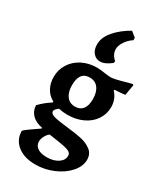

<svg xmlns="http://www.w3.org/2000/svg" viewBox="-250 -871 1011 1199"><g transform="rotate(30 256.0 -271.0)"><path d="M177 -134Q151 -116 151 -102Q151 -83 180 -75Q209 -67 272 -60Q339 -53 382 -44Q425 -35 456.5 -11.5Q488 12 488 55Q488 102 450 145.5Q412 189 350 215.5Q288 242 221 242Q141 242 92.5 203.5Q44 165 44 101Q58 87 87.5 67Q117 47 122 43L144 28V22Q96 13 69.5 -13.5Q43 -40 41 -81Q78 -120 123 -148V-155Q87 -174 67.5 -209.5Q48 -245 48 -290Q48 -342 75 -384.5Q102 -427 149 -451Q196 -475 255 -475Q280 -475 316 -469Q346 -465 359 -465Q390 -467 467 -490L499 -498L505 -493L492 -416Q468 -412 419 -410L415 -404Q454 -362 454 -305Q454 -255 426.5 -214Q399 -173 350 -150Q301 -127 239 -127Q208 -127 177 -134ZM330 -291Q330 -341 308 -370Q286 -399 246 -399Q173 -399 173 -302Q173 -253 194.5 -224Q216 -195 256 -195Q292 -195 311 -219.5Q330 -244 330 -291ZM373 93Q373 77 360.5 68Q348 59 314 52Q280 45 207 35Q193 44 181.5 65Q170 86 170 105Q170 134 193.5 150.5Q217 167 260 167Q309 167 341 146Q373 125 373 93ZM250 -517Q220 -517 200.5 -540Q181 -563 181 -602Q181 -652 222.5 -700Q264 -748 328 -784L365 -754V-737Q335 -717 316 -688.5Q297 -660 297 -634Q297 -614 306.5 -596.5Q316 -579 332 -566L329 -552Q285 -517 250 -517Z"/></g></svg>

Font: Sahitya
Style: Bold
Weight: 700
Designer: Juan Pablo del Peral
Foundry: Juan Pablo del Peral (http://www.huertatipografica.com)
Version: Version 1.001;PS 001.000;hotconv 1.0.70;makeotf.lib2.5.58329